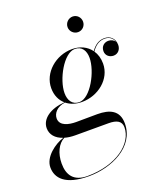

<svg xmlns="http://www.w3.org/2000/svg" viewBox="-207 -752 953 1118"><g transform="rotate(-20 270.0 -193.0)"><path d="M328.5 -598C328.5 -571.5 350.5 -550 377 -550C403.5 -550 424.5 -571.5 424.5 -598C424.5 -624.5 403.5 -646.5 377 -646.5C350.5 -646.5 328.5 -624.5 328.5 -598ZM259 -160C360.5 -160 450.5 -233 450.5 -328.5C450.5 -361 442 -389 426.5 -411.5C451 -446 475.5 -461.5 508 -461.5C534.5 -461.5 557 -447.5 564.5 -421C557 -435 541 -442.5 523.5 -442.5C499.5 -442.5 477 -426 477 -395C477 -367 499.5 -350.5 524.5 -350.5C552 -350.5 570.5 -373 570.5 -400.5C570.5 -442.5 541.5 -465 507.5 -465C474 -465 448 -448.5 424 -415C399 -449.5 357.5 -469.5 309 -469.5C207.5 -469.5 117.5 -392 117.5 -296.5C117.5 -252 134 -217 161.5 -193.5C74 -187 13 -145 13 -86.5C13 -47 39 -16.5 84.5 -1.5C29.5 16.5 -45 70 -45 135.5C-45 200.5 1.5 260 150 260C289.5 260 450.5 188 450.5 42C450.5 -39 393 -63 318 -63C289.5 -63 222 -62 187 -62C142.5 -62 87 -73 87 -120.5C87 -150.5 111.5 -184 164 -191C189 -171 222 -160 259 -160ZM244.5 -164.5C200.5 -164.5 180.5 -199 180.5 -243C180.5 -327 255 -464.5 324 -464.5C368 -464.5 388 -431 388 -387C388 -303 313.5 -164.5 244.5 -164.5ZM24.5 137C24.5 73 50.5 20.5 90.5 0.5C109.5 6 131.5 9 156.5 9H361.5C410.5 9 440.5 23.5 440.5 62.5C440.5 162.5 323 256 141 256C58 256 24.5 209 24.5 137Z"/></g></svg>

Font: Bodoni* 48pt
Style: Italic
Weight: 400
Italic angle: -13°
Version: Version 2.3